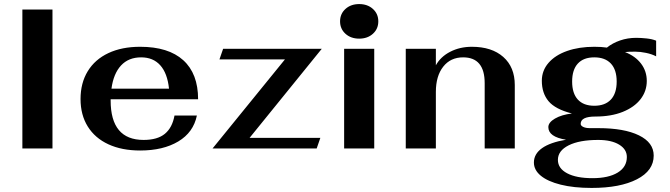

<svg xmlns="http://www.w3.org/2000/svg" viewBox="-20 -730 3294 944"><path d="M90 -683H238V0H90Z M838 -162H948Q931 -79 856.5 -34.5Q782 10 669 10Q579 10 513 -20.5Q447 -51 411.5 -108Q376 -165 376 -243Q376 -322 411.5 -380Q447 -438 513 -469Q579 -500 669 -500Q808 -500 881 -434Q954 -368 954 -242H524V-236Q524 -42 686 -42Q754 -42 790.5 -72Q827 -102 838 -162ZM528 -294H811Q803 -370 768 -409Q733 -448 674 -448Q612 -448 575 -408Q538 -368 528 -294Z M1381 -438H1059L1077 -490H1562L1207 -52H1555L1537 0H1025Z M1652 -625Q1652 -662 1678.5 -686Q1705 -710 1746 -710Q1787 -710 1813.5 -686Q1840 -662 1840 -625Q1840 -588 1813.5 -564Q1787 -540 1746 -540Q1705 -540 1678.5 -564Q1652 -588 1652 -625ZM1672 -490H1820V0H1672Z M1975 -490H2123V-409Q2146 -451 2193.5 -475.5Q2241 -500 2300 -500Q2398 -500 2454.5 -450Q2511 -400 2511 -312V0H2363V-321Q2363 -448 2257 -448Q2195 -448 2159 -402Q2123 -356 2123 -278V0H1975Z M3103 -476Q3070 -476 3053 -474Q3104 -454 3132 -417Q3160 -380 3160 -332Q3160 -282 3129.5 -242.5Q3099 -203 3042 -180Q2985 -157 2907 -157Q2835 -157 2835 -121Q2835 -112 2847.5 -106Q2860 -100 2880 -100H2922Q3049 -100 3121.5 -64.5Q3194 -29 3194 35Q3194 109 3111.5 151.5Q3029 194 2889 194Q2801 194 2737 178Q2673 162 2639 134Q2605 106 2605 69Q2605 27 2645 -1.5Q2685 -30 2763 -43Q2676 -57 2676 -105Q2676 -128 2708.5 -147Q2741 -166 2792 -172Q2710 -193 2677 -232.5Q2644 -272 2644 -333Q2644 -383 2677 -421Q2710 -459 2768.5 -479.5Q2827 -500 2902 -500Q2937 -500 2964 -496Q2991 -518 3028.5 -531Q3066 -544 3108 -544Q3131 -544 3159 -541Q3187 -538 3206 -530V-453Q3185 -464 3156.5 -470Q3128 -476 3103 -476ZM3012 -329Q3012 -387 2983.5 -417.5Q2955 -448 2902 -448Q2849 -448 2821 -417.5Q2793 -387 2793 -329Q2793 -271 2821 -240.5Q2849 -210 2902 -210Q2955 -210 2983.5 -240.5Q3012 -271 3012 -329ZM2723 56Q2723 98 2768.5 122Q2814 146 2893 146Q2972 146 3017 118.5Q3062 91 3062 42Q3062 4 3024 -19Q2986 -42 2921 -42Q2829 -42 2776 -15.5Q2723 11 2723 56Z"/></svg>

Font: Fahkwang
Style: Bold
Weight: 700
Designer: Suppakit Chalermlarp | Katatrad Co.,Ltd.
Foundry: Cadson Demak Co.,Ltd.
Version: Version 1.000; ttfautohint (v1.6)